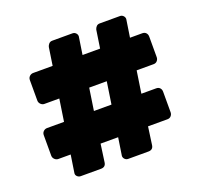

<svg xmlns="http://www.w3.org/2000/svg" viewBox="-110 -779 903 863"><g transform="rotate(-20 341.0 -347.0)"><path d="M135 -39Q126 -39 119 -45.5Q112 -52 113 -61L126 -146H67Q57 -146 49.5 -153.5Q42 -161 42 -171V-269Q42 -280 49.5 -287Q57 -294 67 -294H148L164 -400H93Q83 -400 75.5 -407.5Q68 -415 68 -425V-523Q68 -534 75.5 -541Q83 -548 93 -548H186L199 -634Q201 -642 207 -648.5Q213 -655 223 -655H320Q329 -655 335.5 -648.5Q342 -642 342 -633L329 -548H413L426 -634Q428 -642 434 -648.5Q440 -655 450 -655H547Q556 -655 562.5 -648.5Q569 -642 569 -633L556 -548H615Q626 -548 632.5 -541Q639 -534 639 -523V-425Q639 -415 632.5 -407.5Q626 -400 615 -400H534L518 -294H589Q600 -294 606.5 -287Q613 -280 613 -269V-171Q613 -161 606.5 -153.5Q600 -146 589 -146H496L484 -60Q481 -39 459 -39H362Q353 -39 346.5 -45.5Q340 -52 340 -61L353 -146H269L257 -60Q254 -39 232 -39ZM291 -294H375L391 -400H307Z"/></g></svg>

Font: Rubik Light ExtraBold
Style: Regular
Weight: 800
Version: Version 2.104